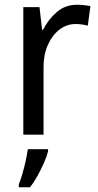

<svg xmlns="http://www.w3.org/2000/svg" viewBox="-20 -617 413 807"><path d="M303 -597Q317 -597 332 -595.5Q347 -594 360 -591L349 -509Q325 -516 297 -516Q261 -516 230.5 -493Q200 -470 181.5 -429Q163 -388 163 -335V-51H78V-587H146L157 -492H161Q184 -537 219.5 -567Q255 -597 303 -597ZM182 19Q177 40 165 67Q153 94 138 121.5Q123 149 106 170H59V158Q66 141 74 114Q82 87 88 59Q94 31 97 10H182Z"/></svg>

Font: Noto Sans Tamil UI SemiCondensed
Style: Regular
Weight: 400
Width: 4
Designer: Jelle Bosma - Monotype Design Team
Foundry: Monotype Imaging Inc.
Version: Version 2.004; ttfautohint (v1.8.4.7-5d5b)